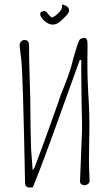

<svg xmlns="http://www.w3.org/2000/svg" viewBox="-20 -839 489 859"><path d="M115 0Q102 0 97 -5.5Q92 -11 92 -24Q83 -500 75 -575Q72 -594 68 -632Q67 -645 73.5 -652.5Q80 -660 91 -660Q110 -660 110 -634Q109 -599 114 -447Q116 -391 116 -342Q116 -275 119 -174L126 -78L134 -88Q162 -161 204 -278Q246 -395 254 -420L267 -452Q283 -492 293 -523Q299 -541 309 -581Q317 -610 325 -634.5Q333 -659 339 -664Q343 -667 350 -668.5Q357 -670 362 -669Q365 -668 368 -662.5Q371 -657 371 -652Q372 -635 371.5 -614.5Q371 -594 371 -577V-535Q371 -496 375 -418Q377 -393 379 -341Q380 -323 380 -288Q380 -234 379 -208L378 -127Q378 -79 381 -31V-29Q381 -22 374.5 -16.5Q368 -11 359 -10Q350 -10 343.5 -15.5Q337 -21 338 -29L341 -103L347 -258V-288Q345 -365 344 -466.5Q343 -568 344 -570L337 -571L268 -380Q178 -126 127 -1ZM216 -729Q195 -729 175 -749Q170 -755 165 -761.5Q160 -768 160 -775Q160 -780 163 -786Q177 -790 179 -790Q185 -790 195 -777Q207 -761 213 -761Q218 -761 232 -772Q245 -783 252 -793Q259 -803 258 -819Q289 -812 289 -793Q289 -782 279 -772Q262 -753 247 -741Q232 -729 216 -729Z"/></svg>

Font: Amatic SC
Style: Regular
Weight: 400
Designer: Multiple Designers
Foundry: Vernon Adams
Version: Version 2.505